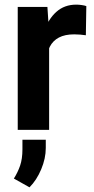

<svg xmlns="http://www.w3.org/2000/svg" viewBox="-20 -558 403 825"><path d="M191.1 -416.6V0H56.2V-528.3H183.7ZM350.9 -531.8 348.9 -406.5Q338.6 -408.1 324.6 -409.3Q310.6 -410.4 298.8 -410.4Q258.9 -410.4 233.1 -396.7Q207.2 -383 194.1 -357.3Q181.1 -331.5 179.8 -295.3L151.8 -301.2Q151.8 -369 169.6 -422.6Q187.4 -476.2 222.2 -507.1Q256.9 -538.1 307.6 -538.1Q318.8 -538.1 331.1 -536.3Q343.4 -534.6 350.9 -531.8ZM176.7 42.3V77.9Q176.7 122.7 157 169.6Q137.3 216.5 106.7 246.9L39.6 209.2Q56.5 182.5 66.5 153.4Q76.4 124.2 76.4 83.9V42.3Z"/></svg>

Font: Vazirmatn
Style: Regular
Weight: 400
Designer: Saber Rastikerdar
Foundry: Saber Rastikerdar
Version: Version 33.003;September 2, 2022;FontCreator 14.0.0.2862 64-